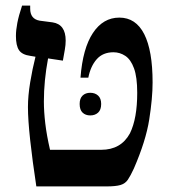

<svg xmlns="http://www.w3.org/2000/svg" viewBox="-20 -667 605 687"><path d="M110 0Q96 -92 88 -165.5Q80 -239 80 -284Q80 -324 88 -372.5Q96 -421 107 -464L89 -467Q59 -471 48 -487.5Q37 -504 37 -538Q37 -559 42 -585Q47 -611 59 -647H88V-636Q88 -599 122 -593L168 -587Q215 -580 215 -522Q215 -506 212 -489.5Q209 -473 205 -450L152 -458Q137 -378 137 -304Q137 -268 142 -225.5Q147 -183 159 -131H342Q413 -131 445 -190Q471 -243 471 -335Q471 -391 459.5 -422.5Q448 -454 428.5 -467Q409 -480 386 -480Q348 -480 326 -455Q304 -430 296 -389H268Q276 -494 312.5 -549Q349 -604 407 -604Q466 -604 496 -545Q526 -486 526 -372Q526 -316 514 -239.5Q502 -163 459 -64Q447 -38 437.5 -24Q428 -10 411 -5Q394 0 361 0ZM265 -295Q265 -315 275.5 -325Q286 -335 303 -335Q320 -335 331 -325Q342 -315 342 -295Q342 -274 331 -264Q320 -254 303 -254Q286 -254 275.5 -264Q265 -274 265 -295Z"/></svg>

Font: Noto Serif Hebrew SemiCondensed SemiBold
Style: Regular
Weight: 600
Width: 4
Designer: Monotype Design Team
Foundry: Monotype Imaging Inc.
Version: Version 2.004; ttfautohint (v1.8.4.7-5d5b)